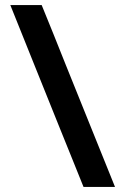

<svg xmlns="http://www.w3.org/2000/svg" viewBox="-20 -733 491 753"><path d="M307.5 0Q285 -55.5 264 -108Q243 -160 215.5 -228L116.5 -474Q87.5 -546.5 65.5 -601Q43.5 -655.5 20.5 -713H143.5Q167 -655.5 189 -601Q210.5 -546.5 239 -476L339 -228Q366.5 -160 387.5 -107.8Q408.5 -55.5 431 0Z"/></svg>

Font: Heraclito SemiBold
Style: Regular
Weight: 600
Designer: Kostas Bartsokas (font) & Cristiano Sobral (main changes)
Foundry: Kostas Bartsokas (font) & Cristiano Sobral (main changes)
Version: Version 1.00;July 8, 2020;FontCreator 13.0.0.2655 64-bit